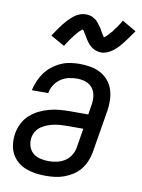

<svg xmlns="http://www.w3.org/2000/svg" viewBox="-86 -818 655 886"><g transform="rotate(10 241.5 -375.5)"><path d="M190 8Q165 8 141.5 4.5Q118 1 96 -7.5Q74 -16 56.5 -31.5Q39 -47 29 -67Q19 -87 16.5 -111.5Q14 -136 18 -161Q22 -184 33.5 -207.5Q45 -231 64.5 -248.5Q84 -266 106.5 -277Q129 -288 153.5 -294.5Q178 -301 202 -303Q226 -305 250 -305H335L342 -349Q346 -370 343.5 -391.5Q341 -413 329 -429Q317 -445 297.5 -452Q278 -459 256 -459Q237 -459 216.5 -454.5Q196 -450 179 -438Q162 -426 150.5 -408Q139 -390 136 -370H59Q64 -392 73 -413.5Q82 -435 95.5 -453.5Q109 -472 128 -487Q147 -502 168 -511.5Q189 -521 211.5 -524.5Q234 -528 255 -528Q281 -528 306.5 -523.5Q332 -519 353 -508Q374 -497 390 -478.5Q406 -460 413.5 -437Q421 -414 422 -388.5Q423 -363 419 -338L385 -133Q381 -112 372 -91.5Q363 -71 349 -54Q335 -37 315.5 -24.5Q296 -12 275 -4.5Q254 3 232.5 5.5Q211 8 190 8ZM192 -61Q210 -61 229.5 -65Q249 -69 266.5 -80Q284 -91 295 -108.5Q306 -126 309 -145L324 -236H250Q235 -236 219 -235Q203 -234 188 -231Q173 -228 158 -222.5Q143 -217 129.5 -208Q116 -199 107 -185Q98 -171 95 -155Q92 -135 97.5 -115.5Q103 -96 117 -83.5Q131 -71 151 -66Q171 -61 192 -61ZM170 -597 104 -634Q116 -652 126 -666.5Q136 -681 145.5 -693Q155 -705 164.5 -715Q174 -725 186.5 -735.5Q199 -746 214 -752Q229 -758 244 -758Q249 -758 253.5 -757.5Q258 -757 263 -756Q268 -755 272 -753.5Q276 -752 280 -749.5Q284 -747 288 -744.5Q292 -742 295 -739Q298 -736 301 -733Q304 -730 306.5 -726Q309 -722 312 -718.5Q315 -715 317.5 -711.5Q320 -708 322 -704.5Q324 -701 326 -697.5Q328 -694 330.5 -689Q333 -684 336 -680Q339 -676 340.5 -673.5Q342 -671 344 -668Q348 -670 350 -672Q352 -674 356.5 -678Q361 -682 362.5 -684Q364 -686 366 -688Q368 -690 370 -692.5Q372 -695 374.5 -697.5Q377 -700 379.5 -703Q382 -706 384 -709.5Q386 -713 389 -716.5Q392 -720 394.5 -723.5Q397 -727 400 -731.5Q403 -736 405.5 -740Q408 -744 411.5 -749Q415 -754 417 -759L483 -721Q471 -704 460.5 -689Q450 -674 440.5 -662Q431 -650 422 -640Q413 -630 400.5 -620Q388 -610 373 -603.5Q358 -597 343 -597Q337 -597 331.5 -598Q326 -599 321 -600.5Q316 -602 311.5 -604Q307 -606 302.5 -609Q298 -612 294.5 -615Q291 -618 287.5 -621.5Q284 -625 280.5 -629.5Q277 -634 274 -638Q271 -642 268.5 -646Q266 -650 264 -654Q262 -658 258.5 -663Q255 -668 252 -673Q249 -678 247.5 -681Q246 -684 242 -687Q239 -685 236.5 -683Q234 -681 230 -677.5Q226 -674 224.5 -672Q223 -670 221 -668Q219 -666 217 -663.5Q215 -661 212.5 -658Q210 -655 207.5 -652Q205 -649 203 -646Q201 -643 198 -639.5Q195 -636 192.5 -632Q190 -628 187 -624Q184 -620 181.5 -615.5Q179 -611 175.5 -606.5Q172 -602 170 -597Z"/></g></svg>

Font: Iosevka QP
Style: Italic
Weight: 400
Italic angle: -9°
Designer: Belleve Invis
Foundry: Belleve Invis
Version: Version 20.0.0; ttfautohint (v1.8.4)